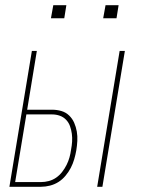

<svg xmlns="http://www.w3.org/2000/svg" viewBox="-20 -715 540 735"><path d="M352 0 438 -520H458L372 0ZM16 0 102 -520H121L84 -295H179Q198 -295 215 -290Q232 -285 244.5 -273Q257 -261 264 -245Q271 -229 274 -211.5Q277 -194 276 -175.5Q275 -157 272 -139Q269 -122 264 -105Q259 -88 251 -72.5Q243 -57 231 -42.5Q219 -28 204 -18.5Q189 -9 171.5 -4.5Q154 0 137 0ZM38 -18H137Q152 -18 167 -22Q182 -26 195 -35Q208 -44 218 -57Q228 -70 235 -84Q242 -98 246 -112.5Q250 -127 252 -142Q255 -157 256 -172.5Q257 -188 255 -203Q253 -218 248 -232Q243 -246 233 -256.5Q223 -267 209 -272Q195 -277 179 -277H81ZM375 -645 384 -695H434L426 -645ZM175 -645 184 -695H234L226 -645Z"/></svg>

Font: Iosevka SS04 Thin Oblique
Style: Regular
Weight: 100
Italic angle: -9°
Monospace: yes
Designer: Belleve Invis
Foundry: Belleve Invis
Version: Version 19.0.0; ttfautohint (v1.8.4)